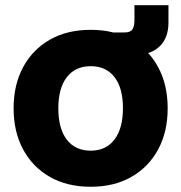

<svg xmlns="http://www.w3.org/2000/svg" viewBox="-20 -704 693 734"><path d="M327 10Q237 10 171 -27.5Q105 -65 68.5 -132.5Q32 -200 32 -290Q32 -380 68.5 -447.5Q105 -515 171 -552.5Q237 -590 327 -590Q416 -590 482 -552.5Q548 -515 584.5 -447.5Q621 -380 621 -290Q621 -200 584.5 -132.5Q548 -65 482 -27.5Q416 10 327 10ZM327 -128Q385 -128 417.5 -170.5Q450 -213 450 -290Q450 -368 417.5 -409.5Q385 -451 327 -451Q268 -451 235.5 -409Q203 -367 203 -290Q203 -212 235.5 -170Q268 -128 327 -128ZM402 -580H456Q479 -580 486.5 -592Q494 -604 494 -628V-684H624V-618Q624 -561 592 -528.5Q560 -496 507 -496H402Z"/></svg>

Font: BDO Grotesk ExtraBold
Style: Regular
Weight: 800
Designer: Deni Anggara
Foundry: Lokal Container
Version: Version 2.000